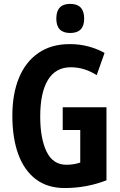

<svg xmlns="http://www.w3.org/2000/svg" viewBox="-20 -949 614 979"><path d="M299.8 -401.9H522.9V-29.8Q472.2 -9.8 418.7 0Q365.2 9.8 310.1 9.8Q221.7 9.8 162.4 -35.4Q103 -80.6 73 -163.1Q43 -245.6 43 -358.9Q43 -470.7 76.9 -552.5Q110.8 -634.3 176.3 -679.2Q241.7 -724.1 335.9 -724.1Q387.7 -724.1 432.6 -711.7Q477.5 -699.2 513.2 -679.2L473.1 -565.9Q442.4 -585.4 409.4 -595.7Q376.5 -606 340.8 -606Q263.7 -606 224.4 -541.3Q185.1 -476.6 185.1 -355Q185.1 -242.7 217.5 -175.8Q250 -108.9 318.8 -108.9Q356.9 -108.9 389.2 -120.1V-286.1H299.8ZM337.9 -929.2Q409.2 -929.2 409.2 -854Q409.2 -780.8 337.9 -780.8Q267.1 -780.8 267.1 -854Q267.1 -929.2 337.9 -929.2Z"/></svg>

Font: Open Sans Condensed
Style: Bold
Weight: 700
Width: 3
Designer: Monotype Design Team
Foundry: Monotype Imaging Inc.
Version: Version 3.003; ttfautohint (v1.8.4)